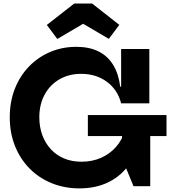

<svg xmlns="http://www.w3.org/2000/svg" viewBox="-20 -1030 952 1062"><path d="M420 12Q336 12 265.2 -17Q194.5 -46 142.8 -98.8Q91 -151.5 62.5 -223.5Q34 -295.5 34 -381.5Q34 -467.5 62 -538.8Q90 -610 140.2 -662Q190.5 -714 257.5 -742.5Q324.5 -771 402 -771Q473.5 -771 524.5 -745.8Q575.5 -720.5 605.8 -671.2Q636 -622 645 -550.5H681.5L650 -458.5Q631 -533 571.8 -577.2Q512.5 -621.5 429 -621.5Q360.5 -621.5 308.5 -591.2Q256.5 -561 227 -506.8Q197.5 -452.5 197.5 -381.5Q197.5 -327.5 214.2 -282.2Q231 -237 261.8 -204Q292.5 -171 335.2 -153.2Q378 -135.5 430.5 -135.5Q490 -135.5 539.2 -157.2Q588.5 -179 622.8 -218.5Q657 -258 672 -311L762 -294.5Q745.5 -196.5 699.8 -128Q654 -59.5 583 -23.8Q512 12 420 12ZM718.5 0 655 -154V-368H811V0ZM466 -277.5V-393.5H901V-277.5ZM650 -458.5V-759H806V-458.5ZM489.5 -1010.5 640 -892.5 582 -815 440 -898.5 297 -814.5 239 -892 390.5 -1010.5Z"/></svg>

Font: Hepta Slab
Style: Bold
Weight: 700
Designer: Michael LaGattuta
Foundry: Michael LaGattuta
Version: Version 1.100